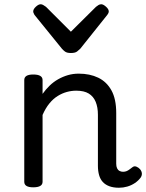

<svg xmlns="http://www.w3.org/2000/svg" viewBox="-20 -865 687 902"><path d="M539 17Q513 17 494 10Q475 3 463 -10Q451 -23 445.5 -42.5Q440 -62 440 -86V-326Q440 -361 429.5 -386.5Q419 -412 397 -425.5Q375 -439 338 -439Q316 -439 294 -433Q272 -427 251 -414Q230 -401 212 -379Q194 -357 180 -325V-11Q180 2 169 8.5Q158 15 136 15Q115 15 104.5 8.5Q94 2 94 -11V-489Q94 -502 104.5 -508.5Q115 -515 136 -515Q158 -515 169 -508.5Q180 -502 180 -489V-424Q195 -445 213 -462.5Q231 -480 253 -492.5Q275 -505 299 -512Q323 -519 350 -519Q402 -519 441.5 -500Q481 -481 503.5 -440.5Q526 -400 526 -334V-96Q526 -83 530 -74.5Q534 -66 541.5 -62Q549 -58 558 -58Q567 -58 574.5 -61Q582 -64 589 -69.5Q596 -75 603 -80Q611 -86 621 -82Q631 -78 638 -70Q646 -60 646.5 -50Q647 -40 641 -31Q630 -16 613.5 -5Q597 6 578 11.5Q559 17 539 17ZM456 -845Q465 -845 478 -833.5Q491 -822 491 -811Q491 -809 490 -805.5Q489 -802 484 -795L357 -636Q351 -630 342 -623Q333 -616 313 -616Q294 -616 285 -623Q276 -630 271 -636L142 -795Q138 -802 137 -805.5Q136 -809 136 -811Q136 -822 148.5 -833.5Q161 -845 171 -845Q177 -845 183 -841.5Q189 -838 196 -833L313 -716L431 -833Q437 -838 443 -841.5Q449 -845 456 -845Z"/></svg>

Font: Playwrite HU
Style: Regular
Weight: 400
Designer: Veronika Burian, José Scaglione
Foundry: TypeTogether
Version: Version 1.002